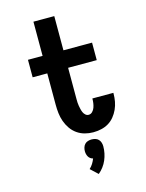

<svg xmlns="http://www.w3.org/2000/svg" viewBox="-143 -820 886 1166"><g transform="rotate(-15 300.0 -237.0)"><path d="M363 8Q336 8 310 1Q284 -6 262 -21.5Q240 -37 224.5 -59.5Q209 -82 200 -107.5Q191 -133 188 -159.5Q185 -186 185 -213V-410H93V-520H185V-735H316V-520H496V-410H316V-213Q316 -202 316.5 -191Q317 -180 319 -169.5Q321 -159 323.5 -148Q326 -137 330.5 -127Q335 -117 343.5 -109.5Q352 -102 363 -102Q377 -102 387 -112.5Q397 -123 401.5 -136Q406 -149 408 -162.5Q410 -176 410 -190V-192H542V-187Q542 -162 537.5 -137.5Q533 -113 522.5 -90Q512 -67 496 -47.5Q480 -28 459 -15.5Q438 -3 413 2.5Q388 8 363 8ZM329 261 283 218Q296 206 305 191.5Q314 177 320 161Q311 159 303.5 153.5Q296 148 291.5 140Q287 132 285 123.5Q283 115 283 105Q283 94 286.5 82.5Q290 71 298 62.5Q306 54 317.5 50.5Q329 47 341 47Q353 47 364.5 50.5Q376 54 384 62.5Q392 71 395.5 82.5Q399 94 399 105Q399 128 394.5 149.5Q390 171 381.5 191Q373 211 359.5 229Q346 247 329 261Z"/></g></svg>

Font: Iosevka HT Extrabold Extended
Style: Regular
Weight: 800
Width: 7
Monospace: yes
Designer: Belleve Invis
Foundry: Belleve Invis
Version: Version 32.3.0; ttfautohint (v1.8.4)